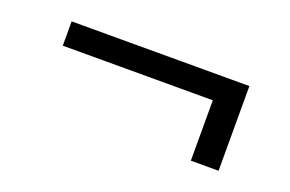

<svg xmlns="http://www.w3.org/2000/svg" viewBox="-45 -520 717 475"><g transform="rotate(20 313.5 -282.5)"><path d="M548 -171V-394H80V-330H475V-171Z"/></g></svg>

Font: LT Wave Text Light
Style: Regular
Weight: 300
Designer: Daniel Lyons
Version: Version 2.5 (Glyphs App)